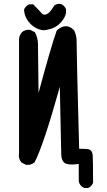

<svg xmlns="http://www.w3.org/2000/svg" viewBox="-20 -815 540 970"><path d="M367.2 -605V-593.8Q367.2 -535.6 379.9 -63.5Q409.2 -63.5 423.8 -61.5Q433.1 -60.5 439 -54.2Q446.8 -46.4 448.2 -31.2Q450.2 -10.3 450.2 107.4V108.9Q442.4 127 425.8 134.3L424.3 134.8H405.8Q387.7 127 380.4 109.9L377.9 100.6V13.2Q358.4 16.1 342.3 16.1Q326.2 16.1 314.5 12.2Q289.1 4.4 289.1 -43.5Q289.1 -46.9 289.1 -50.8L282.2 -376.5Q199.2 -79.1 154.8 4.9Q145.5 12.7 136.5 15.4Q127.4 18.1 119.1 18.1Q115.7 18.1 111.3 17.6L88.9 6.3L87.9 4.9Q75.2 -10.3 75.2 -29.8Q75.2 -35.2 76.2 -40.5V-619.6Q78.6 -638.2 90.3 -651.9Q104.5 -664.6 125 -664.6Q127.9 -664.6 132.8 -664.1L156.2 -652.3L157.2 -650.4Q171.9 -622.6 171.9 -589.8Q171.9 -585.9 171.9 -582L174.8 -345.7Q237.8 -580.6 266.6 -660.6L268.1 -662.1Q291 -682.6 312.5 -682.6Q335 -682.6 354.5 -661.6L355 -660.6Q367.2 -634.8 367.2 -605ZM127.4 -793H147.9Q170.9 -770 179.2 -760.7Q187.5 -751.5 189 -749.5Q191.4 -746.6 192.4 -746.1Q197.3 -740.7 204.6 -740.7Q209 -740.7 215.3 -743.2Q221.7 -745.6 230 -753.4Q240.7 -764.6 253.9 -786.6L254.9 -787.6Q264.6 -795.4 279.8 -795.4Q286.6 -795.4 290 -793.9Q297.4 -790.5 303.2 -784.7Q309.1 -778.8 313.5 -769V-749.5Q309.1 -722.7 280.3 -694.6Q251.5 -666.5 199.2 -662.1Q160.2 -666.5 131.8 -696.8Q103.5 -727.1 101.6 -765.1V-767.1Q106 -776.9 111.8 -782.7Q117.7 -788.6 127.4 -793Z"/></svg>

Font: Bakudai
Style: Bold
Weight: 700
Version: Version 1.48